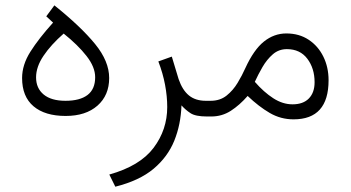

<svg xmlns="http://www.w3.org/2000/svg" viewBox="-20 -435 1310 717"><path d="M183.1 -415Q282.7 -335 335.2 -270.5Q387.7 -206.1 387.7 -143.6Q387.7 -79.1 344 -40.5Q300.3 -2 225.1 -2Q147.9 -2 105.2 -38.1Q62.5 -74.2 62.5 -143.6Q62.5 -192.9 93.5 -241.9Q124.5 -291 178.2 -350.6L152.8 -374ZM217.8 -309.6Q170.4 -268.1 142.6 -226.8Q114.7 -185.5 114.7 -146Q114.7 -105.5 143.1 -82Q171.4 -58.6 224.6 -58.6Q278.3 -58.6 306.9 -80.3Q335.4 -102.1 335.4 -146.5Q335.4 -184.6 303.2 -225.8Q271 -267.1 217.8 -309.6Z M657.7 -41.5Q655.3 29.8 630.9 90.3Q606.4 150.9 553.5 195.3Q500.5 239.7 410.6 262.2L388.2 216.8Q502.9 184.6 553.7 116.9Q604.5 49.3 604.5 -35.2Q604.5 -75.2 596.4 -118.2Q588.4 -161.1 571.3 -205.6L621.6 -223.6L647 -139.6Q661.1 -98.6 685.5 -78.6Q710 -58.6 748.5 -58.6H767.6V0H752.9Q710 0 691.2 -12.5Q672.4 -24.9 657.7 -41.5Z M904.8 -76.7Q875 -42.5 842 -21.2Q809.1 0 769 0H748V-58.6H766.6Q801.8 -58.6 826.2 -78.1Q850.6 -97.7 867.4 -125.7Q884.3 -153.8 896 -180.2Q927.7 -249.5 965.6 -279.8Q1003.4 -310.1 1049.3 -310.1Q1097.2 -310.1 1132.6 -286.6Q1168 -263.2 1187.5 -223.6Q1207 -184.1 1207 -135.3Q1207 10.7 1076.2 10.7Q1028.3 10.7 987.3 -13.2Q946.3 -37.1 904.8 -76.7ZM931.6 -129.4Q965.3 -90.8 1000.5 -68.1Q1035.6 -45.4 1072.3 -45.4Q1112.3 -45.4 1133.5 -67.4Q1154.8 -89.4 1154.8 -127.9Q1154.8 -179.7 1127.7 -215.6Q1100.6 -251.5 1051.3 -251.5Q1021 -251.5 998.8 -232.2Q976.6 -212.9 960.2 -184.6Q943.8 -156.2 931.6 -129.4Z"/></svg>

Font: Vazir Thin FD-WOL-UI
Style: Thin-FD-WOL-UI
Weight: 100
Designer: Saber Rastikerdar
Foundry: Saber Rastikerdar
Version: Version 30.1.0